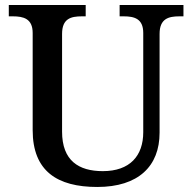

<svg xmlns="http://www.w3.org/2000/svg" viewBox="-20 -734 765 764"><path d="M367 10C531 10 615 -73 615 -206V-599C615 -660 651 -669 694 -669H710V-714H456V-669H472C514 -669 550 -660 550 -603V-208C550 -114 497 -53 389 -53C293 -53 227 -95 227 -210V-599C227 -660 262 -669 306 -669H321V-714H15V-669H31C73 -669 110 -660 110 -603V-216C110 -53 208 10 367 10Z"/></svg>

Font: Noto Serif Devanagari Medium
Style: Regular
Weight: 500
Designer: Universal Thirst, Indian Type Foundry and the Monotype Design Team
Foundry: Monotype Imaging Inc.
Version: Version 2.004